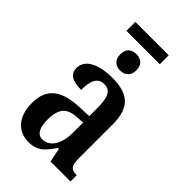

<svg xmlns="http://www.w3.org/2000/svg" viewBox="-255 -927 1020 1020"><g transform="rotate(45 255.0 -416.5)"><path d="M124 -776H375V-843H124ZM250 -603C281 -603 310 -621 310 -665C310 -710 281 -726 250 -726C217 -726 189 -710 189 -665C189 -621 217 -603 250 -603ZM174 10C242 10 268 -23 306 -78H314L330 0H480V-47H477C437 -47 424 -63 424 -118V-376C424 -501 365 -547 249 -547C150 -547 76 -515 76 -449C76 -404 109 -384 176 -384C176 -449 191 -493 241 -493C294 -493 305 -447 305 -373V-316L234 -313C104 -308 40 -259 40 -151C40 -41 99 10 174 10ZM216 -52C178 -52 161 -87 161 -146C161 -222 186 -262 263 -266L306 -269V-191C306 -109 271 -52 216 -52Z"/></g></svg>

Font: Noto Serif Condensed Semi
Style: Regular
Weight: 600
Width: 3
Designer: Monotype Design Team
Foundry: Monotype Imaging Inc.
Version: Version 1.002